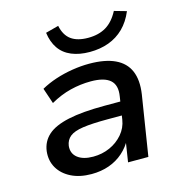

<svg xmlns="http://www.w3.org/2000/svg" viewBox="-107 -808 857 913"><g transform="rotate(-15 321.5 -352.0)"><path d="M233 9Q175 9 133 -12Q91 -33 70 -69Q49 -105 54 -151Q60 -198 94 -228.5Q128 -259 197 -274Q266 -289 376 -289H469L459 -223H372Q296 -223 251.5 -216.5Q207 -210 186.5 -193.5Q166 -177 162 -149Q158 -112 185 -90.5Q212 -69 262 -69Q306 -69 344 -86Q382 -103 408 -133.5Q434 -164 440 -203L457 -313Q466 -367 437 -392.5Q408 -418 342 -418Q291 -418 241 -405.5Q191 -393 142 -365L116 -442Q150 -461 189.5 -474Q229 -487 272 -494Q315 -501 356 -501Q434 -501 483 -478Q532 -455 551.5 -409.5Q571 -364 561 -296L514 0H414L431 -109H438Q420 -73 389.5 -46Q359 -19 319.5 -5Q280 9 233 9ZM375 -554Q324 -554 285.5 -570Q247 -586 225 -618Q203 -650 197 -696L261 -713Q271 -665 301.5 -643Q332 -621 385 -621Q437 -621 473.5 -643Q510 -665 535 -713L595 -696Q575 -648 543 -616.5Q511 -585 468.5 -569.5Q426 -554 375 -554Z"/></g></svg>

Font: Nunito Sans 10pt SemiExpanded SemiBold
Style: Italic
Weight: 600
Width: 6
Italic angle: -9°
Designer: Vernon Adams
Foundry: Vernon Adams
Version: Version 3.101;gftools[0.9.27]